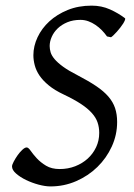

<svg xmlns="http://www.w3.org/2000/svg" viewBox="-20 -650 479 685"><path d="M425.8 -585Q427.7 -583.5 425.8 -578.4Q423.8 -573.2 419.7 -566.4Q415.5 -559.6 409.4 -551.8Q403.3 -543.9 397 -536.9Q390.6 -529.8 385 -524.4Q379.4 -519 376 -517.1L361.8 -520Q353.5 -531.7 343.3 -542.2Q333 -552.7 320.8 -561Q308.6 -569.3 295.2 -574.2Q281.7 -579.1 267.1 -579.1Q240.7 -579.1 220.2 -570.6Q199.7 -562 185.8 -548.6Q171.9 -535.2 164.6 -518.6Q157.2 -502 157.2 -485.8Q157.2 -475.1 160.6 -463.4Q164.1 -451.7 174.8 -439Q185.5 -426.3 205.3 -411.9Q225.1 -397.5 257.8 -380.9Q296.4 -360.8 323.2 -342.8Q350.1 -324.7 366.7 -305.4Q383.3 -286.1 390.6 -264.2Q397.9 -242.2 397.9 -214.8Q397.9 -168.9 378.9 -127.4Q359.9 -85.9 327.4 -54.2Q294.9 -22.5 251.7 -3.7Q208.5 15.1 160.2 15.1Q141.6 15.1 117.9 8.8Q94.2 2.4 73 -7.8Q51.8 -18.1 37.4 -30.8Q22.9 -43.5 22.9 -56.2Q22.9 -62 28.8 -73.2Q34.7 -84.5 42.7 -95.9Q50.8 -107.4 59.8 -115.7Q68.8 -124 75.2 -124Q81.1 -124 89.4 -112.1Q97.7 -100.1 111.1 -85.4Q124.5 -70.8 144.3 -58.8Q164.1 -46.9 192.9 -46.9Q222.7 -46.9 248.3 -56.9Q273.9 -66.9 293 -84.2Q312 -101.6 323 -125Q334 -148.4 334 -175.8Q334 -195.8 328.1 -213.1Q322.3 -230.5 307.6 -246.8Q293 -263.2 268.6 -279.3Q244.1 -295.4 207 -313Q174.8 -328.1 153.8 -345.5Q132.8 -362.8 120.8 -380.6Q108.9 -398.4 104 -417Q99.1 -435.5 99.1 -453.1Q99.1 -485.4 114 -517.1Q128.9 -548.8 156 -573.7Q183.1 -598.6 221.4 -614.3Q259.8 -629.9 307.1 -629.9Q342.3 -629.9 372.3 -616.5Q402.3 -603 425.8 -585Z"/></svg>

Font: Gentium Plus Am
Style: Italic
Weight: 400
Italic angle: -8°
Designer: J. Victor Gaultney, Annie Olsen, Iska Routamaa, Becca Hirsbrunner
Foundry: SIL International
Version: Version 5.000